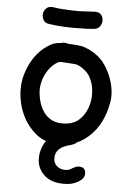

<svg xmlns="http://www.w3.org/2000/svg" viewBox="-61 -758 689 1008"><g transform="rotate(5 284.0 -253.5)"><path d="M337 -7Q383 -19 423.5 -55Q464 -91 487 -138Q510 -184 519 -238Q525 -262 522 -296Q519 -330 506 -366.5Q493 -403 471 -435.5Q449 -468 416 -490Q403 -498 392 -504Q381 -510 369 -514L350 -521Q342 -523 327 -524.5Q312 -526 296.5 -527Q281 -528 273 -528Q258 -534 243 -531Q240 -530 235 -529Q222 -528 221 -528Q197 -524 181 -515Q103 -471 67 -379Q37 -307 48 -227Q63 -125 126 -60Q205 25 337 -7ZM306 -111Q238 -101 197 -139Q159 -174 148 -242Q141 -279 150 -315.5Q159 -352 179.5 -381.5Q200 -411 229 -427L236 -429Q237 -429 248 -430Q252 -429 255 -429Q261 -429 276 -428Q291 -427 305.5 -426Q320 -425 326 -424Q335 -421 342 -417.5Q349 -414 360 -406Q390 -387 405 -353Q420 -319 421 -279.5Q422 -240 409 -203.5Q396 -167 370 -141.5Q344 -116 306 -111ZM320 206Q359 206 390 187.5Q421 169 421 143Q421 109 385 109Q376 109 368 112.5Q360 116 353 120Q344 126 335.5 129.5Q327 133 315 133Q289 133 271 117.5Q253 102 253 76Q253 21 322 3Q354 -5 363 -16Q372 -27 370 -43Q367 -62 352 -72Q337 -82 315 -79Q288 -75 257.5 -57.5Q227 -40 206 -16Q172 29 172 83Q171 139 216 177Q255 208 320 206ZM400 -618Q421 -619 431.5 -633.5Q442 -648 442 -665.5Q442 -683 431 -696Q420 -709 397 -708Q392 -708 375.5 -707Q359 -706 341.5 -705Q324 -704 316 -704H290Q281 -704 263 -705Q245 -706 227.5 -707Q210 -708 203 -709L177 -713Q154 -715 141.5 -703Q129 -691 127 -673Q125 -655 134.5 -640Q144 -625 165 -623Q225 -614 297 -614Q369 -614 400 -618Z"/></g></svg>

Font: Balsamiq Sans
Style: Regular
Weight: 400
Designer: Michael Angeles
Foundry: Balsamiq SRL
Version: Version 1.020; ttfautohint (v1.8.4.7-5d5b);gftools[0.9.26]